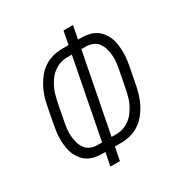

<svg xmlns="http://www.w3.org/2000/svg" viewBox="-158 -790 866 910"><g transform="rotate(-30 275.0 -335.0)"><path d="M186 0 200 -72H184Q163 -72 143 -76Q123 -80 106.5 -90Q90 -100 78 -115Q66 -130 58.5 -147.5Q51 -165 48 -185Q45 -205 44.5 -225.5Q44 -246 46.5 -266.5Q49 -287 53 -308L71 -401Q75 -425 83 -448.5Q91 -472 103 -494.5Q115 -517 132 -537.5Q149 -558 171.5 -572Q194 -586 218.5 -592Q243 -598 267 -598H302L316 -670H368L354 -598H370Q391 -598 411 -594Q431 -590 447.5 -580Q464 -570 476 -555Q488 -540 495.5 -522.5Q503 -505 506 -485Q509 -465 509.5 -444.5Q510 -424 507.5 -403.5Q505 -383 501 -362L483 -269Q478 -245 470.5 -221.5Q463 -198 451 -175.5Q439 -153 422 -132.5Q405 -112 382.5 -98Q360 -84 335.5 -78Q311 -72 287 -72H252L238 0ZM209 -119 293 -551H267Q248 -551 229.5 -545Q211 -539 194.5 -527Q178 -515 166 -498.5Q154 -482 145 -464.5Q136 -447 131 -428.5Q126 -410 122 -392L104 -299Q100 -279 97.5 -259Q95 -239 96.5 -219.5Q98 -200 103 -182Q108 -164 118.5 -149Q129 -134 146.5 -126.5Q164 -119 184 -119ZM261 -119H287Q306 -119 324.5 -125Q343 -131 359.5 -143Q376 -155 388 -171.5Q400 -188 409 -205.5Q418 -223 423 -241.5Q428 -260 432 -278L450 -371Q454 -391 456.5 -411Q459 -431 457.5 -450.5Q456 -470 451 -488Q446 -506 435.5 -521Q425 -536 407.5 -543.5Q390 -551 370 -551H345Z"/></g></svg>

Font: Lode Dark Term
Style: Italic
Weight: 400
Italic angle: -11°
Monospace: yes
Designer: Belleve Invis
Foundry: Belleve Invis
Version: Version 29.2.0